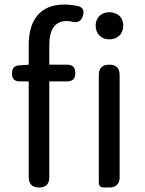

<svg xmlns="http://www.w3.org/2000/svg" viewBox="-20 -829 640 849"><path d="M509 -271V-497C509 -528 494 -543 463 -543C432 -543 417 -528 417 -497V-20C417 -8 425 0 437 0H463H466C492 0 509 -17 509 -43ZM508 -759C497 -769 481 -775 463 -775C428 -775 403 -751 403 -716C403 -679 428 -655 463 -655C481 -655 497 -661 508 -672C519 -682 525 -698 525 -716C525 -734 519 -748 508 -759ZM107 -234V-45C107 -15 123 0 153 0C183 0 198 -15 198 -45V-469H255H276C301 -469 313 -481 313 -506C313 -531 301 -543 276 -543H198V-629C198 -699 223 -736 275 -736C281 -736 288 -735 295 -734C321 -726 339 -733 347 -760C353 -782 348 -795 326 -802C307 -806 286 -809 265 -809C157 -809 107 -740 107 -630V-543L65 -540C43 -539 33 -526 33 -504C33 -481 44 -469 67 -469H107Z"/></svg>

Font: GenSenRounded2 TW R
Style: Regular
Weight: 400
Version: Version 2.100;PS 2.1;hotconv 16.6.51;makeotf.lib2.5.65220 DE